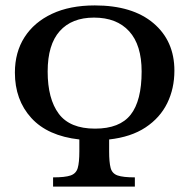

<svg xmlns="http://www.w3.org/2000/svg" viewBox="-20 -689 699 709"><path d="M478 0H176V-34Q220 -34 240.5 -41Q261 -48 267 -68.5Q273 -89 273 -130V-174Q156 -187 95.5 -253.5Q35 -320 35 -421Q35 -496 70.5 -551.5Q106 -607 172 -638Q238 -669 330 -669Q469 -669 546.5 -603.5Q624 -538 624 -428Q624 -362 597.5 -308Q571 -254 517.5 -218.5Q464 -183 383 -174V-130Q383 -90 388.5 -69Q394 -48 414.5 -41Q435 -34 478 -34ZM331 -214Q422 -214 462.5 -265.5Q503 -317 503 -425Q503 -523 457 -573.5Q411 -624 327 -624Q245 -624 200.5 -574Q156 -524 156 -425Q156 -324 197 -269Q238 -214 331 -214Z"/></svg>

Font: STIX Two Text Medium
Style: Regular
Weight: 500
Designer: Ross Mills, John Hudson & Paul Hanslow, Tiro Typeworks Ltd; with prior portions MicroPress Inc., and Coen Hoffman.
Foundry: Tiro Typeworks Ltd
Version: Version 2.13 b171